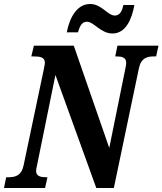

<svg xmlns="http://www.w3.org/2000/svg" viewBox="-40 -943 815 963"><path d="M524 -775C590 -775 621 -845 634 -918H579C573 -891 563 -865 536 -865C500 -865 470 -923 412 -923C347 -923 309 -856 295 -781H351C359 -808 369 -834 396 -834C431 -834 465 -775 524 -775ZM-20 0H186L198 -54H193C166 -54 141 -58 141 -86C141 -92 143 -102 147 -120L238 -567L443 0H531L657 -602C668 -653 699 -660 732 -660H743L755 -714H549L538 -660H544C569 -660 593 -656 593 -628C593 -621 591 -607 588 -595L508 -201L330 -714H130L117 -660H128C162 -660 185 -656 185 -628C185 -620 182 -609 179 -592L78 -112C67 -61 35 -54 2 -54H-9Z"/></svg>

Font: Noto Serif Condensed Extra
Style: Italic
Weight: 800
Width: 3
Italic angle: -12°
Designer: Monotype Design Team
Foundry: Monotype Imaging Inc.
Version: Version 1.901